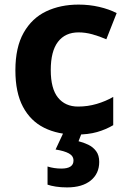

<svg xmlns="http://www.w3.org/2000/svg" viewBox="-20 -576 556 836"><path d="M311 10Q232 10 172.5 -19.5Q113 -49 80 -111Q47 -173 47 -270Q47 -370 83 -433.5Q119 -497 181 -526.5Q243 -556 322 -556Q369 -556 412 -546Q455 -536 488 -519L443 -405Q413 -418 382.5 -426.5Q352 -435 322 -435Q264 -435 232.5 -394Q201 -353 201 -271Q201 -190 232.5 -151Q264 -112 320 -112Q362 -112 401 -123.5Q440 -135 473 -154V-31Q441 -12 402.5 -1Q364 10 311 10ZM412 129Q412 180 375 210Q338 240 272 240Q245 240 223 236.5Q201 233 187 228V149Q216 158 247 158Q300 158 300 123Q300 103 280 92Q260 81 222 75L257 0H337L322 39Q343 44 364 54Q385 64 398.5 82Q412 100 412 129Z"/></svg>

Font: Noto Sans Meetei Mayek
Style: Bold
Weight: 700
Designer: Monotype Design Team and Neelakash Kshetrimayum
Foundry: Monotype Imaging Inc.
Version: Version 2.002; ttfautohint (v1.8.4.7-5d5b)